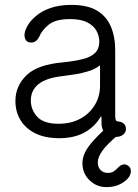

<svg xmlns="http://www.w3.org/2000/svg" viewBox="-20 -550 566 785"><path d="M222 15Q164 15 124 -5Q84 -25 63.5 -59.5Q43 -94 43 -137Q43 -198 88 -242Q133 -286 237 -295Q286 -300 319 -308.5Q352 -317 369 -334Q386 -351 386 -379Q386 -403 374.5 -424Q363 -445 337 -458.5Q311 -472 266 -472Q207 -472 179 -449Q151 -426 141 -401Q135 -389 127 -382.5Q119 -376 107 -376Q94 -376 87 -384.5Q80 -393 80 -408Q81 -424 92.5 -444.5Q104 -465 127.5 -485Q151 -505 187 -517.5Q223 -530 272 -530Q337 -530 376 -507Q415 -484 433 -442Q451 -400 451 -345V-77Q451 -64 454 -58.5Q457 -53 466 -53Q478 -52 486.5 -44Q495 -36 495 -23Q495 -9 483.5 0.5Q472 10 451 10Q421 10 408 -6.5Q395 -23 395 -46V-73H392Q366 -30 324 -7.5Q282 15 222 15ZM219 -44Q270 -44 308 -64.5Q346 -85 367.5 -120.5Q389 -156 389 -199V-280Q389 -282 387.5 -282Q386 -282 382 -278Q365 -266 340.5 -258.5Q316 -251 289 -246.5Q262 -242 237 -239Q170 -232 138 -206.5Q106 -181 106 -139Q106 -102 132 -73Q158 -44 219 -44ZM415 215Q375 215 346 187Q317 159 317 117Q317 97 326 76.5Q335 56 357 30.5Q379 5 418 -31L467 -2Q416 41 398 67Q380 93 380 112Q379 132 390.5 144.5Q402 157 421 157Q435 157 444.5 151Q454 145 464 134Q469 129 475 125.5Q481 122 490 122Q499 123 507 130Q515 137 515 150Q515 174 485.5 194.5Q456 215 415 215Z"/></svg>

Font: National Park Light
Style: Regular
Weight: 300
Designer: Andrea Herstowski, Ben Hoepner
Version: Version 1.009